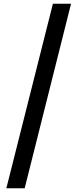

<svg xmlns="http://www.w3.org/2000/svg" viewBox="-20 -826 427 1027"><path d="M14 181 263 -806H360L112 181Z"/></svg>

Font: Noto Sans TC Thin
Style: Bold
Weight: 700
Version: Version 2.004-H2;hotconv 1.0.118;makeotfexe 2.5.65603